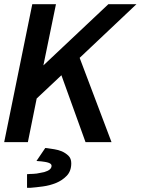

<svg xmlns="http://www.w3.org/2000/svg" viewBox="-37 -678 671 916"><path d="M170 -366 480 -658H614L343 -402L495 0H371L256 -319L138 -208L96 0H-17L117 -658H230ZM92 153 106 152Q113 152 121 151.5Q129 151 138 150Q147 148 156.5 146.5Q166 145 174 143Q209 133 209 113Q209 104 196 99Q188 96 178.5 94.5Q169 93 161 92L137 90L179 28L189 29Q203 31 222 34Q241 37 258 44Q276 52 289.5 65Q303 78 303 101Q303 138 281.5 160.5Q260 183 230 195Q201 207 167.5 211.5Q134 216 108 218H92Z"/></svg>

Font: Codetta
Style: Bold Italic
Weight: 700
Italic angle: -11°
Designer: Ulrich Proeller
Foundry: PROSA GmbH
Version: Version 2.00;September 29, 2018;FontCreator 11.5.0.2427 64-b